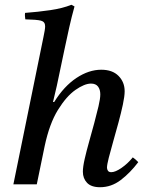

<svg xmlns="http://www.w3.org/2000/svg" viewBox="-20 -772 616 804"><path d="M167 -160 134 0H36L162 -617Q165 -631 167 -643Q169 -655 169 -662Q169 -681 151.5 -685.5Q134 -690 86 -691Q85 -698 84.5 -704.5Q84 -711 85 -718Q139 -722 190.5 -729.5Q242 -737 279 -752L292 -745Q280 -702 270 -657.5Q260 -613 250 -565L218 -413L202 -345H207Q248 -411 300 -445.5Q352 -480 404 -480Q451 -480 476.5 -454Q502 -428 502 -390Q502 -369 494.5 -334Q487 -299 476 -258.5Q465 -218 454 -179.5Q443 -141 435.5 -111.5Q428 -82 428 -70Q428 -63 432 -57Q436 -51 446 -51Q463 -51 489 -69Q515 -87 536 -113Q549 -104 559 -93Q525 -48 485.5 -18Q446 12 399 12Q362 12 344.5 -6.5Q327 -25 327 -53Q327 -73 334.5 -106Q342 -139 353 -178Q364 -217 374.5 -256Q385 -295 392.5 -327Q400 -359 400 -377Q400 -397 390.5 -409.5Q381 -422 361 -422Q334 -422 296 -395.5Q258 -369 222.5 -311.5Q187 -254 167 -160Z"/></svg>

Font: Tiro Devanagari Hindi
Style: Italic
Weight: 400
Italic angle: -11°
Designer: Devanagari: John Hudson & Fiona Ross, assisted by Paul Hanslow. Latin: John Hudson with Paul Hanslow, assisted by Kaja S
Foundry: Tiro Typeworks Ltd.
Version: Version 1.52